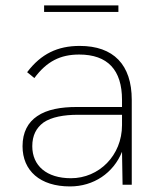

<svg xmlns="http://www.w3.org/2000/svg" viewBox="-20 -664 574 690"><path d="M420.5 0H453.5V-305C453.5 -431.5 388 -499 266.5 -499C187 -499 127.5 -470.5 77.5 -404.5L103.5 -383.5C148 -443.5 197 -468 264.5 -468C367 -468 418.5 -412.5 418.5 -305V-279.5H255.5C199.5 -279.5 149 -271 113.5 -246.5C81 -224.5 61 -189.5 61 -138.5C61 -50.5 124 6 231.5 6C316.5 6 387.5 -42 418.5 -118.5ZM96 -138.5C96 -177.5 110.5 -204.5 136 -223.5C164.5 -243.5 210 -251.5 259.5 -251.5H418.5V-214.5C418.5 -105 335.5 -23.5 235 -23.5C147.5 -23.5 96 -68.5 96 -138.5ZM138.5 -621H405.5V-644.5H138.5Z"/></svg>

Font: HK Grotesk ExtraLight
Style: Regular
Weight: 200
Designer: Alfredo Marco Pradil
Foundry: Hanken Design Co.
Version: Version 3.001;FEAKit 1.0